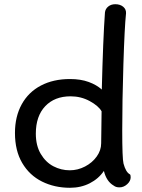

<svg xmlns="http://www.w3.org/2000/svg" viewBox="-20 -885 674 911"><path d="M51 -254Q51 -332 83 -390Q115 -448 174 -479Q233 -510 312 -510Q363 -510 401 -496Q439 -482 463 -460Q469 -701 478 -826Q480 -843 493.5 -854Q507 -865 527 -865Q550 -865 564.5 -853Q579 -841 578 -822Q571 -756 565.5 -580Q560 -404 560 -266Q560 -133 566 -109Q577 -68 596 -58Q600 -56 600 -44Q600 -26 583.5 -11Q567 4 547 4Q530 4 520 -4Q485 -24 473 -74Q448 -37 406 -15.5Q364 6 312 6Q239 6 179.5 -23.5Q120 -53 85.5 -111.5Q51 -170 51 -254ZM460 -205Q460 -251 461 -277L462 -357Q447 -383 405.5 -405.5Q364 -428 315 -428Q239 -428 194.5 -381Q150 -334 150 -251Q150 -194 173.5 -154.5Q197 -115 233.5 -96Q270 -77 311 -77Q349 -77 383.5 -95Q418 -113 439 -142.5Q460 -172 460 -205Z"/></svg>

Font: Mali Medium
Style: Regular
Weight: 500
Version: Version 1.000; ttfautohint (v1.6)